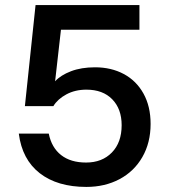

<svg xmlns="http://www.w3.org/2000/svg" viewBox="-20 -724 664 756"><path d="M54 -198H172Q183 -143 220.5 -113.5Q258 -84 319 -84Q382 -84 420.5 -123.5Q459 -163 459 -231Q459 -295 422 -333Q385 -371 320 -371Q276 -371 241.5 -352.5Q207 -334 190 -306H78L120 -704H529V-607H220L197 -404Q219 -428 259.5 -443.5Q300 -459 354 -459Q418 -459 467.5 -432.5Q517 -406 545 -355.5Q573 -305 573 -236Q573 -162 540.5 -105.5Q508 -49 450.5 -18.5Q393 12 320 12Q206 12 136.5 -42Q67 -96 54 -198Z"/></svg>

Font: CBA Beacon Sans Bold
Style: Regular
Weight: 700
Designer: Wei Huang
Foundry: Wei Huang
Version: Version 1.002